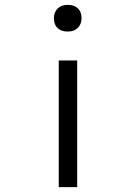

<svg xmlns="http://www.w3.org/2000/svg" viewBox="-20 -771 559 791"><path d="M222 0V-522H298V0ZM259 -641Q232 -641 217 -655.5Q202 -670 202 -696Q202 -720 217 -735.5Q232 -751 259 -751Q286 -751 301 -736.5Q316 -722 316 -696Q316 -672 301 -656.5Q286 -641 259 -641Z"/></svg>

Font: Lexend Zetta Light
Style: Regular
Weight: 300
Designer: Bonnie Shaver-Troup, Thomas Jockin
Foundry: Lexend
Version: Version 1.007